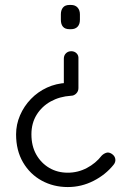

<svg xmlns="http://www.w3.org/2000/svg" viewBox="-20 -569 516 776"><path d="M297 -213Q297 -200 288 -191Q279 -182 267 -182Q221 -179 185 -159Q149 -139 128 -105Q107 -71 107 -26Q107 21 126.5 55.5Q146 90 179 109.5Q212 129 254 129Q295 129 331 110Q367 91 391 60Q399 52 409.5 48.5Q420 45 432 53Q444 61 446 73.5Q448 86 439 97Q407 137 358 162Q309 187 254 187Q196 187 148.5 161Q101 135 73 87Q45 39 45 -26Q45 -66 61 -103Q77 -140 105 -169Q133 -198 170 -215Q207 -232 250 -234Q253 -234 248 -233Q243 -232 238 -227V-332Q238 -345 246.5 -353.5Q255 -362 268 -362Q281 -362 289.5 -353.5Q298 -345 297 -332ZM267 -549Q284 -549 293.5 -538.5Q303 -528 303 -511V-489Q303 -471 293.5 -461Q284 -451 267 -451H261Q243 -451 234.5 -461Q226 -471 226 -489V-511Q226 -528 234.5 -538.5Q243 -549 261 -549Z"/></svg>

Font: Quicksand Light
Style: Regular
Weight: 400
Version: Version 3.004